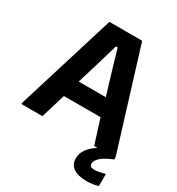

<svg xmlns="http://www.w3.org/2000/svg" viewBox="-221 -877 1137 1234"><g transform="rotate(30 347.5 -260.0)"><path d="M610 220Q545 220 511 196Q477 172 477 126Q477 56 564 0H540L483 -181H211L156 0H0V-8L226 -740H469L695 -8V10Q632 36 606.5 60.5Q581 85 581 106Q581 132 617 132Q632 132 654 128Q676 124 695 118V208Q654 220 610 220ZM448 -309 393 -491 354 -624H341L302 -491L247 -309Z"/></g></svg>

Font: Encode Sans Narrow
Style: Bold
Weight: 700
Designer: Pablo Impallari, Andres Torresi
Foundry: Pablo Impallari, Andres Torresi
Version: Version 1.000; ttfautohint (v1.00) -l 8 -r 50 -G 200 -x 14 -